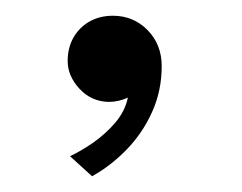

<svg xmlns="http://www.w3.org/2000/svg" viewBox="-20 -115 308 244"><path d="M123.5 -95Q149.5 -95 167.5 -76.8Q185.5 -58.5 185.5 -31Q185.5 0.5 173.2 27.5Q161 54.5 140.8 75.2Q120.5 96 97 109L69 83.5Q83 77 98.8 66Q114.5 55 126.8 40.5Q139 26 142.5 9Q131 14.5 118 14.5Q96 14 81 -2.2Q66 -18.5 66 -37.5Q66 -54.5 73.5 -67.5Q81 -80.5 94 -87.8Q107 -95 123.5 -95Z"/></svg>

Font: League Spartan Thin ExtraLight
Style: Regular
Weight: 250
Version: Version 2.002